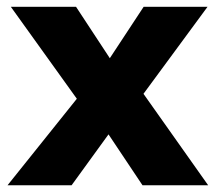

<svg xmlns="http://www.w3.org/2000/svg" viewBox="-20 -551 646 571"><path d="M403.8 0 302.7 -151.4 192.9 0H2.4L208.5 -257.3L12.2 -530.8H206.1L306.6 -377.9L407.2 -530.8H597.2L406.7 -272L599.1 0Z"/></svg>

Font: Epilogue ExtraBold
Style: Regular
Weight: 800
Designer: Tyler Finck
Foundry: Etcetera Type Co
Version: Version 2.112